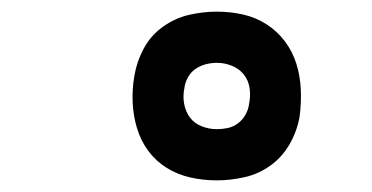

<svg xmlns="http://www.w3.org/2000/svg" viewBox="-20 -823 640 330"><path d="M353 -513Q329 -513 307 -518Q285 -523 266.5 -534.5Q248 -546 235 -563.5Q222 -581 215.5 -602.5Q209 -624 208 -647Q207 -670 211 -693Q215 -717 227 -739.5Q239 -762 260 -777Q281 -792 305 -797.5Q329 -803 353 -803Q376 -803 398 -798Q420 -793 438.5 -781Q457 -769 470 -751.5Q483 -734 489.5 -713Q496 -692 497 -669Q498 -646 495 -623Q491 -599 478.5 -576.5Q466 -554 445.5 -539Q425 -524 400.5 -518.5Q376 -513 353 -513ZM353 -601Q362 -601 371.5 -603Q381 -605 389 -611Q397 -617 402 -626Q407 -635 408 -644Q411 -658 409 -671.5Q407 -685 399 -695Q391 -705 378.5 -710Q366 -715 353 -715Q343 -715 333.5 -712.5Q324 -710 316 -704.5Q308 -699 303 -690Q298 -681 297 -672Q294 -658 296.5 -644.5Q299 -631 306.5 -621Q314 -611 326.5 -606Q339 -601 353 -601Z"/></svg>

Font: Iosevka Curly Slab SmBdEx
Style: Italic
Weight: 600
Width: 7
Italic angle: -9°
Monospace: yes
Designer: Belleve Invis
Foundry: Belleve Invis
Version: Version 11.1.0; ttfautohint (v1.8.3)